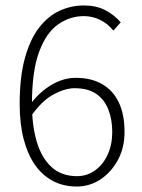

<svg xmlns="http://www.w3.org/2000/svg" viewBox="-20 -671 519 703"><path d="M261 12Q213 12 174.5 -8Q136 -28 109 -66Q82 -104 67 -160.5Q52 -217 52 -290Q52 -390 71.5 -459.5Q91 -529 124 -571Q157 -613 199 -632Q241 -651 287 -651Q332 -651 365 -634Q398 -617 422 -589L395 -559Q374 -585 346 -598.5Q318 -612 287 -612Q236 -612 192.5 -581.5Q149 -551 123 -480.5Q97 -410 97 -290Q97 -212 114.5 -152.5Q132 -93 168.5 -59.5Q205 -26 262 -26Q299 -26 328.5 -47.5Q358 -69 374.5 -105.5Q391 -142 391 -188Q391 -234 376.5 -270.5Q362 -307 332 -327.5Q302 -348 253 -348Q218 -348 175.5 -325Q133 -302 93 -245V-292Q126 -335 169 -360.5Q212 -386 258 -386Q314 -386 354 -363Q394 -340 415 -296Q436 -252 436 -188Q436 -130 411.5 -85Q387 -40 347.5 -14Q308 12 261 12Z"/></svg>

Font: Source Sans 3 ExtraLight Light
Style: Regular
Weight: 300
Version: Version 3.052;hotconv 1.1.0;makeotfexe 2.6.0